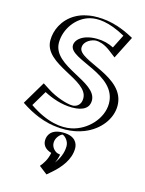

<svg xmlns="http://www.w3.org/2000/svg" viewBox="-169 -939 1063 1405"><g transform="rotate(15 363.0 -236.5)"><path d="M146.5 -252C256 -175 467.5 -117 467.5 -240C467.5 -370.8 124.5 -399 124.5 -588C124.5 -765 318 -950 649.5 -762L573.5 -612C450.5 -719 308.5 -664 308.5 -595C308.5 -504.6 673.5 -481 673.5 -251C673.5 -54 393 145 52.5 -94ZM364.5 40C316.5 40 276.5 80 276.5 130C276.5 170 305.5 201 343.5 210C331.5 275 284.5 320 284.5 320L324.5 351C387.5 299 454.5 223 454.5 130C454.5 80 414.5 40 364.5 40ZM151.3 -230.7 72.6 -98.4C323.8 71 534.9 -3.4 619 -128.2C644.6 -166.2 658.5 -208.9 658.5 -251C658.5 -467.7 293.5 -478.6 293.5 -595C293.5 -649.4 355.8 -687.3 425.9 -687.1C470.3 -687 520.5 -672.1 568.5 -635.4L629.6 -755.9C386.9 -887.6 229.1 -813.2 168.1 -700.3C149.3 -665.4 139.5 -626.4 139.5 -588C139.5 -415.3 482.5 -392.5 482.5 -240C482.5 -177.4 433.6 -153.6 378.9 -153.8C308 -154 217.1 -188.3 151.3 -230.7ZM364.5 55C406.3 55 439.5 88.2 439.5 130C439.5 211.4 382.3 281.6 324.1 331.7L306.5 318.1C322.2 299.4 349.1 262 358.3 212.7L360.8 198.7L347 195.4C314.6 187.7 291.5 162.1 291.5 130C291.5 88.1 325 55 364.5 55ZM151.3 -230.7C217.1 -188.3 308 -154 378.9 -153.8C433.6 -153.6 482.5 -177.4 482.5 -240C482.5 -392.5 139.5 -415.3 139.5 -588C139.5 -626.4 149.3 -665.4 168.1 -700.3C229.1 -813.2 386.9 -887.6 629.6 -755.9L568.5 -635.4C520.5 -672.1 470.3 -687 425.9 -687.1C355.8 -687.3 293.5 -649.4 293.5 -595C293.5 -478.6 658.5 -467.7 658.5 -251C658.5 -208.9 644.6 -166.2 619 -128.2C534.9 -3.4 323.8 71 72.6 -98.4ZM364.5 55C325 55 291.5 88.1 291.5 130C291.5 162.1 314.6 187.7 347 195.4L360.8 198.7L358.3 212.7C349.1 262 322.2 299.4 306.5 318.1L324.1 331.7C382.3 281.6 439.5 211.4 439.5 130C439.5 88.2 406.3 55 364.5 55ZM146.3 -251.7 52.4 -93.9 64.2 -86C320.7 87 542 12.9 631.5 -119.8C658.6 -160 673.5 -205.6 673.5 -251C673.5 -482.9 308.5 -502.7 308.5 -595C308.5 -636.3 358.9 -672.3 425.9 -672.1C466.9 -672 513.9 -658.2 559.4 -623.5L573.8 -612.5L649.6 -762.1L636.8 -769.1C389.2 -903.4 220.5 -828.9 154.9 -707.5C134.9 -670.4 124.5 -629 124.5 -588C124.5 -397.2 467.5 -372.6 467.5 -240C467.5 -188.6 430.1 -168.6 378.9 -168.8C312.5 -169 223.2 -202.2 159.4 -243.3ZM364.5 40C414.5 40 454.5 80 454.5 130C454.5 218.6 393.2 292.1 333.9 343.1L324.6 351.1L285 320.4L295 308.4C310.1 290.5 334.4 257.4 343.5 210C305.5 201 276.5 170 276.5 130C276.5 80 316.5 40 364.5 40ZM164.2 -212.9C224.5 -181.5 299.4 -153.9 379.3 -153.8C469.6 -153.7 507.5 -188.9 507.5 -240C507.5 -384.1 164.5 -407.7 164.5 -588C164.5 -691.8 237.9 -793.5 338.1 -819.1C392.6 -833 477.2 -830.2 607.1 -758.8L555 -655.9C517.2 -675.6 474.4 -687 425.9 -687.1C317.8 -687.3 268.5 -637 268.5 -595C268.5 -486.5 633.5 -475.1 633.5 -251C633.5 -138 534.3 -29.9 414.7 -5.3C343.1 9.4 234.4 -0.5 94.8 -96.2ZM364.9 55.3C381.8 59.9 414.5 89.4 414.5 130C414.5 181.5 393.2 227.7 363.7 267.3C373.6 248.1 380.5 227 385.1 202.1L364.9 197.3C349.6 193.7 316.5 168.7 316.5 130C316.5 89.9 348.6 60.2 364.9 55.3ZM134.5 -271.3 30.2 -96.1C122.5 -33.8 215.5 3.9 312.2 13.1C490.2 30.1 604.5 -45.5 657.8 -124.5C684.3 -163.9 698.5 -207.6 698.5 -251C698.5 -475.5 333.5 -494.7 333.5 -595C333.5 -648.5 396.5 -672.2 425.6 -672.1C444.5 -672.1 486.2 -664.3 532.6 -628.8L585.5 -588.4L672 -759.3L662.5 -764.4C580.5 -808.9 504 -833.7 425.9 -839.6C257.3 -852.5 168.6 -776.7 128.9 -703.3C109.4 -667.3 99.5 -627.4 99.5 -588C99.5 -405.1 442.5 -380.7 442.5 -240C442.5 -177.1 393.6 -168.8 379.2 -168.8C337.4 -168.9 250.8 -196.4 185.9 -238.2ZM364.5 40C273.1 40 251.5 91.7 251.5 130C251.5 162.7 270.3 192.3 319.3 206.5C309.2 261.1 282.7 296.5 263.6 319.3L326 367.6L360.8 337.7C420.6 286.2 479.5 214.1 479.5 130C479.5 91.7 457.5 40 364.5 40Z"/></g></svg>

Font: Hussar Outliner
Style: Regular
Weight: 700
Foundry: Cannot Into Space Fonts
Version: Version 0.92